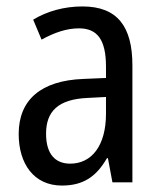

<svg xmlns="http://www.w3.org/2000/svg" viewBox="-20 -566 500 596"><path d="M236 -546C179 -546 126 -531 83 -505L109 -443C149 -465 187 -478 225 -478C282 -478 309 -443 309 -359V-324L239 -321C107 -316 38 -256 38 -150C38 -58 85 10 172 10C239 10 279 -18 312 -75H315L329 0H391V-363C391 -483 345 -546 236 -546ZM252 -262 309 -265V-213C309 -113 264 -58 198 -58C152 -58 123 -87 123 -151C123 -220 160 -258 252 -262Z"/></svg>

Font: Noto Sans Sinhala UI Condensed
Style: Regular
Weight: 400
Width: 3
Designer: Jelle Bosma - Monotype Design Team
Foundry: Monotype Imaging Inc.
Version: Version 2.006